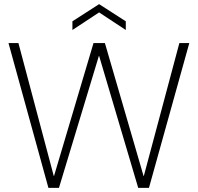

<svg xmlns="http://www.w3.org/2000/svg" viewBox="-20 -908 956 928"><path d="M214 0 21 -700H69L240 -57H241L432 -700H487L674 -57H675L847 -700H895L700 0H648L459 -638H458L265 0ZM330 -763V-805L459 -888L588 -805V-763L459 -848Z"/></svg>

Font: DM Sans 28pt ExtraLight
Style: Regular
Weight: 250
Version: Version 4.004;gftools[0.9.30]